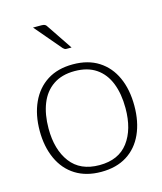

<svg xmlns="http://www.w3.org/2000/svg" viewBox="-109 -794 742 880"><g transform="rotate(-15 262.5 -354.0)"><path d="M263 -504Q335 -504 385 -472Q435 -440 461 -382.5Q487 -325 487 -248Q487 -172 461 -114.5Q435 -57 385 -25.5Q335 6 263 6Q192 6 141.5 -25.5Q91 -57 64.5 -115Q38 -173 38 -248Q38 -324 64.5 -382Q91 -440 141 -472Q191 -504 263 -504ZM263 -26Q354 -26 399.5 -86.5Q445 -147 445 -248Q445 -316 425 -366.5Q405 -417 364.5 -444.5Q324 -472 263 -472Q202 -472 161 -444Q120 -416 100 -365.5Q80 -315 80 -248Q80 -148 126 -87Q172 -26 263 -26ZM131 -714H171Q182 -714 187.5 -711Q193 -708 198 -699L278 -580H254Q249 -580 245.5 -582Q242 -584 238 -588Z"/></g></svg>

Font: Aleo ExtraLight
Style: Regular
Weight: 250
Designer: Alessio Laiso
Foundry: Alessio Laiso
Version: Version 2.001;gftools[0.9.29]